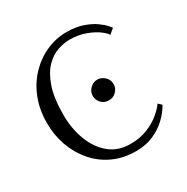

<svg xmlns="http://www.w3.org/2000/svg" viewBox="-162 -837 959 985"><g transform="rotate(-30 317.5 -344.0)"><path d="M602.1 -128.4Q584 -95.2 551 -63Q518.1 -30.8 471.9 -10.3Q425.8 10.3 367.2 10.3Q292.5 10.3 232.2 -17.6Q171.9 -45.4 129.4 -95Q86.9 -144.5 64.2 -207.8Q41.5 -271 41.5 -342.8Q41.5 -420.9 66.9 -486.1Q92.3 -551.3 137.2 -598.4Q182.1 -645.5 240 -671.6Q297.9 -697.8 361.3 -697.8Q416.5 -697.8 457.5 -683.3Q498.5 -668.9 524.9 -649.9Q551.3 -630.9 564.9 -615.5Q578.6 -600.1 579.6 -597.7L549.3 -572.3Q544.9 -584 518.8 -604Q492.7 -624 450.2 -640.1Q407.7 -656.2 354 -656.2Q323.7 -656.2 285.9 -644Q248 -631.8 214.1 -597.9Q180.2 -564 158 -501Q135.7 -438 135.7 -335.9Q135.7 -255.9 161.6 -187.3Q187.5 -118.7 237.3 -77.4Q287.1 -36.1 360.4 -36.1Q417.5 -36.1 462.2 -54.4Q506.8 -72.8 538.1 -99.1Q569.3 -125.5 583 -146.5ZM376.5 -285.2Q348.6 -285.2 331.5 -303.7Q314.5 -322.3 314.5 -345.7Q314.5 -370.1 332.8 -388.9Q351.1 -407.7 376.5 -407.7Q399.4 -407.7 418.7 -389.9Q438 -372.1 438 -345.7Q438 -322.3 420.4 -303.7Q402.8 -285.2 376.5 -285.2Z"/></g></svg>

Font: Kurinto Seri
Style: Regular
Weight: 400
Designer: Kurinto was developed by Clint Goss from a range of fonts that are compatible with the SIL Open Font License Version 1.1
Foundry: Clinton F. Goss
Version: Version 2.196; July 25, 2020